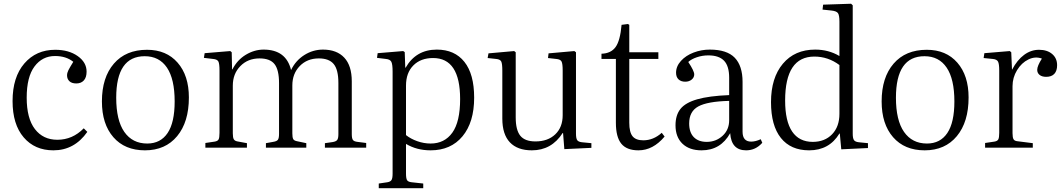

<svg xmlns="http://www.w3.org/2000/svg" viewBox="-20 -786 5664 1022"><path d="M264.2 14.2Q165 14.2 106 -54.9Q46.9 -124 46.9 -248Q46.9 -375.5 109.6 -448.2Q172.4 -521 273.9 -521Q346.2 -521 393.6 -487.5Q440.9 -454.1 440.9 -404.8Q440.9 -374 426.3 -357.9Q411.6 -341.8 386.2 -341.8Q361.8 -341.8 349.4 -353.8Q336.9 -365.7 336.9 -384.8Q336.9 -397.9 344 -412.1Q351.1 -426.3 370.1 -457Q332 -487.8 272.9 -487.8Q205.1 -487.8 163.6 -432.1Q122.1 -376.5 122.1 -266.1Q122.1 -155.8 165.8 -98.9Q209.5 -42 285.2 -42Q366.2 -42 425.8 -103L444.8 -84Q376 14.2 264.2 14.2Z M751.5 14.2Q644.5 14.2 583.5 -55.7Q522.5 -125.5 522.5 -246.1Q522.5 -373.5 586.2 -447.3Q649.9 -521 762.7 -521Q865.7 -521 925.5 -452.4Q985.4 -383.8 985.4 -267.1Q985.4 -136.7 922.9 -61.3Q860.4 14.2 751.5 14.2ZM763.7 -22Q834.5 -22 872.1 -77.9Q909.7 -133.8 909.7 -246.1Q909.7 -365.2 868.7 -426Q827.6 -486.8 750.5 -486.8Q598.6 -486.8 598.6 -266.1Q598.6 -145.5 641.8 -83.7Q685.1 -22 763.7 -22Z M1073.2 0V-24.9L1122.6 -32.2Q1138.2 -34.7 1143.3 -43.5Q1148.4 -52.2 1148.4 -79.1V-410.2Q1148.4 -446.3 1142.6 -458.3Q1136.7 -470.2 1114.3 -472.2L1065.4 -478L1069.3 -502.9L1205.6 -514.2L1213.4 -507.8L1215.3 -417H1217.3Q1242.7 -466.8 1288.3 -494.4Q1334 -522 1383.3 -522Q1502.9 -522 1529.3 -413.1Q1553.2 -463.4 1599.4 -492.7Q1645.5 -522 1699.2 -522Q1772.5 -522 1812.5 -479.2Q1852.5 -436.5 1852.5 -353V-71.8Q1852.5 -49.3 1858.6 -41Q1864.7 -32.7 1883.3 -30.8L1929.2 -24.9V0H1709.5V-23.9L1750.5 -29.8Q1768.6 -32.7 1774.9 -41Q1781.2 -49.3 1781.2 -71.8V-344.2Q1781.2 -415 1756.3 -445.1Q1731.4 -475.1 1677.2 -475.1Q1615.2 -475.1 1575.7 -434.6Q1536.1 -394 1536.1 -331.1V-76.2Q1536.1 -54.2 1540.8 -45.7Q1545.4 -37.1 1561.5 -34.2L1610.4 -23.9V0H1395.5V-23.9L1433.6 -30.8Q1453.1 -33.7 1459.2 -42Q1465.3 -50.3 1465.3 -73.2V-342.8Q1465.3 -414.1 1441.4 -444.6Q1417.5 -475.1 1361.3 -475.1Q1299.3 -475.1 1259.3 -434.1Q1219.2 -393.1 1219.2 -330.1V-76.2Q1219.2 -53.2 1224.6 -44.4Q1230 -35.6 1244.1 -33.2L1294.4 -23.9V0Z M1996.1 215.8V190.9L2042 184.1Q2057.6 181.6 2063.7 172.6Q2069.8 163.6 2069.8 138.2V-404.8Q2069.8 -443.4 2063.2 -456.8Q2056.6 -470.2 2034.2 -472.2L1986.8 -478L1990.2 -502.9L2126 -514.2L2134.3 -508.8L2137.2 -425.8H2139.2Q2194.3 -522 2305.2 -522Q2399.9 -522 2451.9 -456.8Q2503.9 -391.6 2503.9 -266.1Q2503.9 -135.3 2441.9 -60.5Q2379.9 14.2 2272 14.2Q2198.2 14.2 2141.1 -20V138.2Q2141.1 163.6 2146.7 172.9Q2152.3 182.1 2170.9 184.1L2232.9 190.9V215.8ZM2272 -22Q2346.2 -22 2387.7 -79.8Q2429.2 -137.7 2429.2 -258.8Q2429.2 -477.1 2285.2 -477.1Q2219.2 -477.1 2180.2 -437.7Q2141.1 -398.4 2141.1 -330.1V-66.9Q2166 -46.9 2201.2 -34.4Q2236.3 -22 2272 -22Z M2811 14.2Q2734.4 14.2 2694.1 -28.3Q2653.8 -70.8 2653.8 -154.8V-410.2Q2653.8 -446.3 2648.2 -458.3Q2642.6 -470.2 2621.1 -472.2L2575.7 -477.1L2580.1 -502L2716.8 -514.2L2725.1 -507.8V-161.1Q2725.1 -93.8 2749.5 -63.5Q2773.9 -33.2 2830.1 -33.2Q2896 -33.2 2935.5 -70.8Q2975.1 -108.4 2975.1 -172.9V-410.2Q2975.1 -446.3 2969.2 -458.3Q2963.4 -470.2 2940.9 -472.2L2897 -477.1L2899.9 -502L3037.1 -514.2L3045.9 -507.8V-75.2Q3045.9 -49.8 3052.2 -40.3Q3058.6 -30.8 3077.6 -28.8L3127.9 -23.9V1L2983.9 7.8L2977.1 -78.1H2975.1Q2916 14.2 2811 14.2Z M3378.4 14.2Q3315.9 14.2 3287.1 -21.2Q3258.3 -56.6 3258.3 -132.8V-472.2H3181.6V-500Q3231.9 -501.5 3256.6 -535.4Q3281.2 -569.3 3288.6 -653.8L3322.3 -658.2L3329.6 -653.8V-507.8H3484.4V-472.2H3329.6V-132.8Q3329.6 -82 3347.2 -60.5Q3364.7 -39.1 3404.3 -39.1Q3458 -39.1 3502.4 -79.1L3517.6 -59.1Q3456.1 14.2 3378.4 14.2Z M3714.4 14.2Q3649.4 14.2 3612.5 -21.2Q3575.7 -56.6 3575.7 -119.1Q3575.7 -173.3 3602.1 -206.3Q3628.4 -239.3 3690.9 -257.3Q3753.4 -275.4 3861.3 -279.8V-372.1Q3861.3 -434.6 3834 -462.9Q3806.6 -491.2 3750.5 -491.2Q3718.8 -491.2 3689.7 -481.4Q3660.6 -471.7 3643.6 -456.1Q3675.3 -408.2 3675.3 -390.1Q3675.3 -373.5 3661.6 -362.3Q3647.9 -351.1 3627.4 -351.1Q3605 -351.1 3591.8 -363.5Q3578.6 -376 3578.6 -398.9Q3578.6 -433.1 3604.7 -461.9Q3630.9 -490.7 3672.1 -506.3Q3713.4 -522 3758.3 -522Q3849.1 -522 3890.9 -478.8Q3932.6 -435.5 3932.6 -350.1V-85Q3932.6 -32.2 3978.5 -32.2Q4001.5 -32.2 4029.3 -44.9L4037.6 -25.9Q4002 14.2 3951.7 14.2Q3872.6 14.2 3866.7 -77.1Q3815.9 14.2 3714.4 14.2ZM3741.7 -30.8Q3791 -30.8 3826.2 -63Q3861.3 -95.2 3861.3 -146V-249Q3745.6 -246.1 3697 -219.5Q3648.4 -192.9 3648.4 -128.9Q3648.4 -81.1 3673.1 -55.9Q3697.8 -30.8 3741.7 -30.8Z M4287.1 14.2Q4189 14.2 4136.5 -51.8Q4084 -117.7 4084 -242.2Q4084 -371.6 4147.2 -446.8Q4210.4 -522 4319.3 -522Q4390.6 -522 4448.2 -487.8V-670.9Q4448.2 -705.1 4440.4 -716.1Q4432.6 -727.1 4405.3 -730L4358.4 -734.9L4361.3 -761.2L4510.3 -766.1L4519 -757.8V-74.2Q4519 -49.8 4525.6 -40.3Q4532.2 -30.8 4551.3 -28.8L4600.1 -23.9V2L4458 8.8L4450.2 -75.2H4448.2Q4394 14.2 4287.1 14.2ZM4306.2 -30.8Q4370.1 -30.8 4409.2 -71.3Q4448.2 -111.8 4448.2 -180.2V-439.9Q4387.7 -484.9 4314.9 -484.9Q4159.2 -484.9 4159.2 -251Q4159.2 -141.1 4196.5 -85.9Q4233.9 -30.8 4306.2 -30.8Z M4901.9 14.2Q4794.9 14.2 4733.9 -55.7Q4672.9 -125.5 4672.9 -246.1Q4672.9 -373.5 4736.6 -447.3Q4800.3 -521 4913.1 -521Q5016.1 -521 5075.9 -452.4Q5135.7 -383.8 5135.7 -267.1Q5135.7 -136.7 5073.2 -61.3Q5010.7 14.2 4901.9 14.2ZM4914.1 -22Q4984.9 -22 5022.5 -77.9Q5060.1 -133.8 5060.1 -246.1Q5060.1 -365.2 5019 -426Q4978 -486.8 4900.9 -486.8Q4749 -486.8 4749 -266.1Q4749 -145.5 4792.2 -83.7Q4835.4 -22 4914.1 -22Z M5223.6 0V-24.9L5272.9 -32.2Q5288.6 -34.7 5293.7 -43.7Q5298.8 -52.7 5298.8 -79.1V-410.2Q5298.8 -445.8 5292.5 -458Q5286.1 -470.2 5264.6 -472.2L5215.8 -477.1L5219.7 -502.9L5355 -514.2L5362.8 -507.8L5366.7 -416H5367.7Q5394.5 -466.8 5431.2 -493.9Q5467.8 -521 5510.7 -521Q5554.2 -521 5580.6 -498.5Q5606.9 -476.1 5606.9 -439Q5606.9 -408.7 5592 -392.8Q5577.1 -377 5548.8 -377Q5526.4 -377 5513.7 -387.2Q5501 -397.5 5501 -414.1Q5501 -435.1 5525.9 -474.1Q5490.7 -487.3 5454.1 -469.5Q5417.5 -451.7 5393.6 -412.4Q5369.6 -373 5369.6 -327.1V-77.1Q5369.6 -53.7 5375 -44.7Q5380.4 -35.6 5396 -34.2L5477.5 -23.9V0Z"/></svg>

Font: Literata Light
Style: Regular
Weight: 300
Designer: Latin by Veronika Burian and Jose Scaglione. Greek by Irene Vlachou. Cyrillic by Vera Evstafieva.
Foundry: TypeTogether
Version: Version 3.021